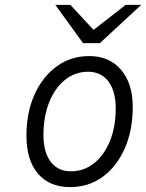

<svg xmlns="http://www.w3.org/2000/svg" viewBox="-20 -752 596 784"><path d="M266.5 12Q182 12 135 -43Q88 -98 88 -197.5Q88 -292.5 121 -366Q154 -439.5 211.8 -481.2Q269.5 -523 344.5 -523Q426.5 -523 474.2 -467.2Q522 -411.5 522 -315.5Q522 -219.5 489.2 -145.5Q456.5 -71.5 399 -29.8Q341.5 12 266.5 12ZM269.5 -52.5Q323 -52.5 364.2 -85.5Q405.5 -118.5 429 -176.5Q452.5 -234.5 452.5 -309.5Q452.5 -380 422.5 -419.5Q392.5 -459 340 -459Q286.5 -459 245.5 -426Q204.5 -393 181 -334.8Q157.5 -276.5 157.5 -200.5Q157.5 -130.5 187 -91.5Q216.5 -52.5 269.5 -52.5ZM319 -576 206 -732H267.5L362 -630L493 -732H556.5L388 -576Z"/></svg>

Font: Overpass Light
Style: Italic
Weight: 300
Italic angle: -10°
Designer: Delve Withrington, Dave Bailey, Thomas Jockin
Foundry: Delve Fonts LLC
Version: Version 4.000; ttfautohint (v1.8.3)